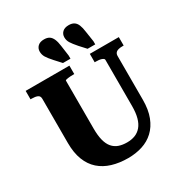

<svg xmlns="http://www.w3.org/2000/svg" viewBox="-214 -1098 1194 1262"><g transform="rotate(-30 382.5 -466.5)"><path d="M566 -849 578 -770V-746H520L477 -793Q449 -825 437 -844.5Q425 -864 425 -887Q425 -911 441.5 -927Q458 -943 490 -943Q514 -943 529.5 -933Q545 -923 553.5 -902Q562 -881 566 -849ZM379 -849 390 -770V-746H333L290 -793Q261 -825 249.5 -844.5Q238 -864 238 -887Q238 -911 254.5 -927Q271 -943 302 -943Q327 -943 342 -933Q357 -923 366 -902Q375 -881 379 -849ZM292 -272Q292 -219 301.5 -182.5Q311 -146 330 -124Q349 -102 376 -92.5Q403 -83 438 -83Q472 -83 499 -93.5Q526 -104 545.5 -127Q565 -150 575 -186.5Q585 -223 585 -275V-625Q585 -630 580 -634Q575 -638 566 -641Q557 -644 546 -645Q535 -646 525 -646H516V-710H736V-646H726Q709 -646 695.5 -642.5Q682 -639 674.5 -630Q667 -621 667 -606V-275Q667 -199 646 -145Q625 -91 588 -56.5Q551 -22 501 -6Q451 10 393 10Q327 10 272.5 -6.5Q218 -23 179 -57.5Q140 -92 119 -146Q98 -200 98 -275V-610Q98 -632 81.5 -639Q65 -646 39 -646H29V-710H361V-646H352Q342 -646 331.5 -645.5Q321 -645 312 -643.5Q303 -642 297.5 -640.5Q292 -639 292 -636Z"/></g></svg>

Font: Roboto Serif 36pt
Style: Bold
Weight: 700
Version: Version 1.008